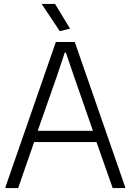

<svg xmlns="http://www.w3.org/2000/svg" viewBox="-20 -953 663 973"><path d="M8 -6 263 -740H359L614 -6V0H551L469 -233H153L72 0H8ZM451 -290 355 -566 314 -686H308L268 -566L171 -290ZM283 -795 191 -933H259L335 -808Z"/></svg>

Font: Encode Sans Narrow
Style: Light
Weight: 300
Designer: Pablo Impallari, Andres Torresi
Foundry: Pablo Impallari, Andres Torresi
Version: Version 1.000; ttfautohint (v1.00) -l 8 -r 50 -G 200 -x 14 -